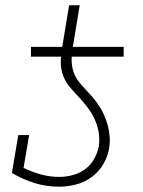

<svg xmlns="http://www.w3.org/2000/svg" viewBox="-20 -697 540 725"><path d="M97 -483V-520H215L241 -677H281L255 -520H447V-483ZM204 8Q155 8 110 -6Q65 -20 25 -44L49 -187H90L69 -63Q100 -48 134 -38.5Q168 -29 204 -29Q228 -29 253.5 -35.5Q279 -42 300.5 -57.5Q322 -73 335 -96Q348 -119 353 -144Q357 -171 352.5 -197.5Q348 -224 337 -247.5Q326 -271 310.5 -291.5Q295 -312 277.5 -330.5Q260 -349 243.5 -368.5Q227 -388 218 -412.5Q209 -437 209.5 -464.5Q210 -492 215 -520H255Q251 -498 250.5 -475.5Q250 -453 255.5 -432.5Q261 -412 273 -395Q285 -378 299.5 -363Q314 -348 327.5 -332.5Q341 -317 352.5 -300Q364 -283 372.5 -264Q381 -245 386.5 -224.5Q392 -204 394 -182Q396 -160 392 -137Q387 -106 370 -77Q353 -48 325.5 -28Q298 -8 266 0Q234 8 204 8Z"/></svg>

Font: Iosevka Curly Slab Extralight
Style: Italic
Weight: 200
Italic angle: -9°
Monospace: yes
Designer: Belleve Invis
Foundry: Belleve Invis
Version: Version 22.1.2; ttfautohint (v1.8.4)